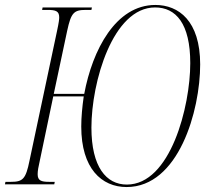

<svg xmlns="http://www.w3.org/2000/svg" viewBox="-43 -744 851 775"><path d="M468 11C678 11 765 -297 765 -484C765 -660 678 -724 584 -724C424 -724 330 -542 297 -365H174L228 -619C244 -693 255 -704 304 -704H326L328 -714H129L127 -704H149C182 -704 196 -699 196 -674C196 -667 195 -655 187 -618L76 -95C61 -21 49 -10 1 -10H-21L-23 0H176L178 -10H156C123 -10 109 -15 109 -41C109 -54 112 -71 118 -97L172 -355H295C289 -313 285 -271 285 -233C285 -64 367 11 468 11ZM469 1C386 1 326 -70 326 -229C326 -412 412 -714 583 -714C667 -714 725 -649 725 -489C725 -314 645 1 469 1Z"/></svg>

Font: Noto Serif Display ExtraCondensed ExtraLight
Style: Italic
Weight: 200
Width: 2
Italic angle: -12°
Designer: Monotype Design Team
Foundry: Monotype Imaging Inc.
Version: Version 2.009